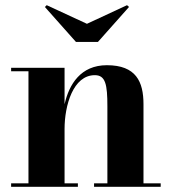

<svg xmlns="http://www.w3.org/2000/svg" viewBox="-20 -722 664 742"><path d="M316 -630 160.5 -702 153.5 -695 273.5 -560H358.5L478.5 -695L471 -702ZM23 -13.5V0H281V-13.5H229.5V-223.5C229.5 -314.5 262.5 -431.5 346.5 -431.5C388 -431.5 395 -395 395 -311V-13.5H343.5V0H601V-13.5H534.5V-319.5C534.5 -406.5 505.5 -470 393 -470C292 -470 247 -396.5 229.5 -319V-460H23V-446.5H90V-13.5Z"/></svg>

Font: Bodoni* 16pt
Style: Bold
Weight: 700
Version: Version 2.3